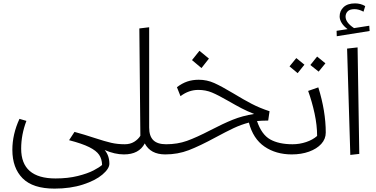

<svg xmlns="http://www.w3.org/2000/svg" viewBox="-20 -912 2222 1134"><path d="M712 0Q658 0 598 -26Q626 7 626 55Q626 84 585 119Q544 154 470 178Q396 202 302 202Q174 202 113.5 141Q53 80 53 -27Q53 -119 95 -210L136 -198Q105 -117 105 -34Q105 142 308 142Q381 142 439 127.5Q497 113 532.5 94.5Q568 76 583 62Q582 27 565.5 2.5Q549 -22 507 -43Q465 -64 388 -84L420 -133Q479 -117 539 -97Q600 -77 637 -68.5Q674 -60 718 -60L732 -29Z M976 -29 956 0Q869 0 835 -65Q801 0 712 0L692 -29L717 -60Q749 -60 772.5 -74.5Q796 -89 809 -110L803 -744L861 -751V-159Q861 -108 885.5 -84Q910 -60 961 -60Z M1723 -29 1703 0Q1610 0 1542.5 -46Q1475 -92 1450 -188Q1404 -176 1359.5 -155Q1315 -134 1254 -101Q1160 -50 1095 -25Q1030 0 956 0L936 -29L961 -60Q1028 -60 1084 -80Q1140 -100 1223 -143Q1298 -182 1355 -205Q1412 -228 1481 -239Q1440 -255 1406.5 -272.5Q1373 -290 1328 -316Q1269 -350 1232 -365.5Q1195 -381 1151 -381Q1095 -381 1046 -344L1025 -397Q1055 -420 1086 -430.5Q1117 -441 1154 -441Q1202 -441 1245.5 -421.5Q1289 -402 1359 -360Q1418 -324 1466 -299Q1514 -274 1572 -255L1564 -200L1526 -199Q1516 -199 1498 -197Q1525 -117 1576 -88.5Q1627 -60 1708 -60ZM1114 -557 1158 -612 1214 -566 1170 -510Z M1683 -30 1708 -60Q1749 -60 1788 -73Q1827 -86 1853 -109Q1853 -172 1838 -241.5Q1823 -311 1800 -375L1860 -396Q1904 -255 1904 -129Q1904 -91 1877.5 -62Q1851 -33 1805.5 -16.5Q1760 0 1703 0ZM1813 -528 1853 -578 1902 -538 1862 -489ZM1690 -520 1730 -569 1778 -530 1738 -480Z M2049 3 2030 -625 2092 -632 2102 -3ZM2163 -729 1969 -698 1968 -730 2033 -740Q2010 -757 1998 -776.5Q1986 -796 1986 -815Q1986 -848 2009.5 -870Q2033 -892 2077 -892Q2110 -892 2137 -876L2127 -843Q2099 -858 2074 -858Q2046 -858 2033.5 -845Q2021 -832 2021 -814Q2021 -779 2071 -746L2161 -760Z"/></svg>

Font: FiraGO Light
Style: Italic
Weight: 300
Italic angle: -8°
Designer: bBox Type GmbH
Foundry: bBox Type GmbH
Version: Version 1.001